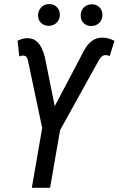

<svg xmlns="http://www.w3.org/2000/svg" viewBox="-20 -899 568 919"><path d="M277.8 -335.4 219.7 0H132.3L190.4 -335.4ZM233.4 -374.5 366.2 -626.5Q377 -649.9 390.6 -671.1Q404.3 -692.4 423.8 -705.8Q443.4 -719.2 471.7 -718.8Q487.3 -718.8 500.7 -714.6Q514.2 -710.4 527.8 -703.6L504.9 -630.4Q500.5 -632.8 496.1 -634Q491.7 -635.3 486.8 -635.3Q475.1 -635.3 467.5 -628.9Q460 -622.6 454.8 -613.5Q449.7 -604.5 444.8 -595.7L261.2 -264.6L196.8 -266.1ZM194.8 -625 247.6 -362.8 244.6 -265.6 186.5 -264.6 116.7 -595.7Q115.2 -603.5 113.3 -611.8Q111.3 -620.1 106.4 -626.2Q101.6 -632.3 91.8 -632.8Q86.4 -633.3 81.8 -632.1Q77.1 -630.9 72.3 -628.9L64 -704.1Q75.2 -709.5 86.9 -712.9Q98.6 -716.3 111.3 -716.3Q137.7 -715.8 153.8 -702.4Q169.9 -689 179.4 -668.2Q189 -647.5 194.8 -625ZM162.1 -825.7Q162.6 -848.1 177 -863.5Q191.4 -878.9 214.4 -879.4Q237.3 -879.9 252 -865.2Q266.6 -850.6 266.6 -827.6Q266.1 -805.2 251.2 -790.5Q236.3 -775.9 213.9 -775.4Q191.9 -774.9 177 -789.1Q162.1 -803.2 162.1 -825.7ZM366.2 -824.7Q366.2 -847.2 380.6 -862.5Q395 -877.9 418 -878.4Q440.9 -878.9 455.8 -864.3Q470.7 -849.6 470.2 -826.7Q470.2 -804.2 455.3 -789.6Q440.4 -774.9 418 -774.4Q395.5 -773.9 380.9 -787.8Q366.2 -801.8 366.2 -824.7Z"/></svg>

Font: Roboto Condensed
Style: Italic
Weight: 400
Italic angle: -12°
Designer: Christian Robertson
Foundry: Google
Version: Version 3.0